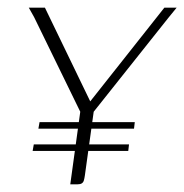

<svg xmlns="http://www.w3.org/2000/svg" viewBox="-20 -480 480 500"><path d="M163 0 189 -189 69 -435 55 -460H97L215 -216L408 -460H440L418 -433L224 -189L201 -23Q200 -16 198.5 -10.5Q197 -5 193 -2.5Q189 0 182 0ZM83 -162H331L329 -145H80ZM68 -104H316L314 -87H65Z"/></svg>

Font: Genos ExtraLight
Style: Italic
Weight: 250
Italic angle: -8°
Designer: Robert E. Leuschke
Foundry: Robert E. Leuschke
Version: Version 1.010